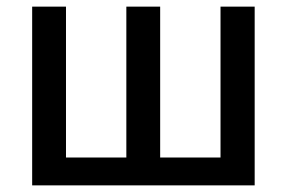

<svg xmlns="http://www.w3.org/2000/svg" viewBox="-20 -559 865 579"><path d="M77 0H748V-539H645V-84H463V-539H361V-84H179V-539H77Z"/></svg>

Font: Noto Sans SemiCondensed Medium
Style: Regular
Weight: 500
Width: 4
Designer: Monotype Design Team
Foundry: Monotype Imaging Inc.
Version: Version 2.013